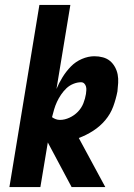

<svg xmlns="http://www.w3.org/2000/svg" viewBox="-20 -755 540 775"><path d="M18 0 139 -735H264L208 -396Q218 -420 232.5 -443.5Q247 -467 266 -486.5Q285 -506 310.5 -517Q336 -528 361 -528Q379 -528 395.5 -523.5Q412 -519 424 -509Q436 -499 444 -484.5Q452 -470 455 -454Q458 -438 457 -420.5Q456 -403 454 -386Q448 -355 437 -325Q426 -295 405 -270Q384 -245 356 -227Q328 -209 298 -198L405 0H269L173 -180L143 0ZM222 -271Q241 -271 260.5 -280Q280 -289 294.5 -304Q309 -319 316.5 -338Q324 -357 327 -376Q328 -384 328.5 -391.5Q329 -399 327 -406Q325 -413 320 -418Q315 -423 307 -423Q292 -423 276 -416.5Q260 -410 248 -398.5Q236 -387 226.5 -373Q217 -359 210 -344Q203 -329 198.5 -313.5Q194 -298 190 -282Q197 -277 205 -274Q213 -271 222 -271Z"/></svg>

Font: Iosevka Term Curly Extrabold
Style: Italic
Weight: 800
Italic angle: -9°
Designer: Belleve Invis
Foundry: Belleve Invis
Version: Version 32.3.0